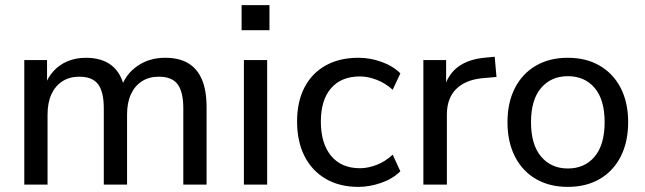

<svg xmlns="http://www.w3.org/2000/svg" viewBox="-20 -722 2521 751"><path d="M75 0V-487H164V-381H153Q166 -418 189 -443.5Q212 -469 244.5 -482.5Q277 -496 316 -496Q378 -496 416 -466.5Q454 -437 467 -377H453Q471 -432 517.5 -464Q564 -496 626 -496Q681 -496 716.5 -474.5Q752 -453 770 -410.5Q788 -368 788 -302V0H697V-298Q697 -362 675 -392Q653 -422 601 -422Q563 -422 535 -404Q507 -386 492 -353Q477 -320 477 -274V0H386V-298Q386 -362 364 -392Q342 -422 290 -422Q252 -422 224 -404Q196 -386 181 -353Q166 -320 166 -274V0Z M925 -604V-702H1034V-604ZM934 0V-487H1025V0Z M1382 9Q1308 9 1254 -22.5Q1200 -54 1171 -111.5Q1142 -169 1142 -247Q1142 -324 1171 -380Q1200 -436 1254 -466Q1308 -496 1382 -496Q1428 -496 1472.5 -480Q1517 -464 1546 -435L1516 -371Q1487 -397 1453 -410Q1419 -423 1388 -423Q1315 -423 1275 -377Q1235 -331 1235 -246Q1235 -161 1275 -112.5Q1315 -64 1388 -64Q1419 -64 1453 -77Q1487 -90 1516 -117L1546 -52Q1517 -23 1471.5 -7Q1426 9 1382 9Z M1636 0V-487H1725V-371H1715Q1731 -431 1773 -461.5Q1815 -492 1884 -497L1915 -500L1922 -421L1865 -416Q1799 -409 1763.5 -373Q1728 -337 1728 -274V0Z M2201 9Q2129 9 2076 -22Q2023 -53 1994 -110Q1965 -167 1965 -244Q1965 -321 1994 -377.5Q2023 -434 2076 -465Q2129 -496 2201 -496Q2273 -496 2326 -465Q2379 -434 2408 -377.5Q2437 -321 2437 -244Q2437 -167 2408 -110Q2379 -53 2326 -22Q2273 9 2201 9ZM2201 -63Q2267 -63 2306 -109.5Q2345 -156 2345 -244Q2345 -332 2306 -378Q2267 -424 2201 -424Q2136 -424 2096.5 -378Q2057 -332 2057 -244Q2057 -156 2096.5 -109.5Q2136 -63 2201 -63Z"/></svg>

Font: Nunito Sans 12pt ExtraLight Medium
Style: Regular
Weight: 500
Version: Version 3.101;gftools[0.9.27]